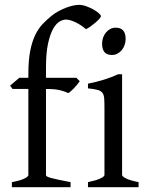

<svg xmlns="http://www.w3.org/2000/svg" viewBox="-20 -777 622 797"><path d="M398.9 -710Q398.9 -706.1 391.8 -698.2Q384.8 -690.4 375 -682.1Q365.2 -673.8 354.7 -666.5Q344.2 -659.2 336.9 -655.8Q325.2 -666 313.2 -673.6Q301.3 -681.2 290.3 -686Q279.3 -690.9 269.8 -693.4Q260.3 -695.8 253.9 -695.8Q241.2 -695.8 226.8 -687.3Q212.4 -678.7 200 -656.2Q187.5 -633.8 179.2 -595.2Q170.9 -556.6 170.9 -496.1V-454.1H296.9L311 -439.9Q306.6 -433.1 300 -425.3Q293.5 -417.5 286.9 -410.6Q280.3 -403.8 273.9 -398.2Q267.6 -392.6 263.2 -390.6Q252 -396.5 231 -402.1Q210 -407.7 170.9 -407.7V-49.8Q170.9 -46.9 176 -43.9Q181.2 -41 193.4 -37.8Q205.6 -34.7 224.9 -30.5Q244.1 -26.4 272.9 -21V0H29.3V-21Q63 -26.9 80.3 -35.4Q97.7 -43.9 97.7 -49.8V-407.7H32.2L22 -421.4L60.1 -454.1H97.7V-469.2Q97.7 -526.9 105.5 -566.2Q113.3 -605.5 126.7 -632.6Q140.1 -659.7 157.7 -678Q175.3 -696.3 194.8 -711.9Q208 -722.7 223.6 -731Q239.3 -739.3 254.6 -745.1Q270 -751 283.9 -753.9Q297.9 -756.8 307.1 -756.8Q322.3 -756.8 338.4 -751Q354.5 -745.1 367.9 -737.5Q381.3 -730 390.1 -722.2Q398.9 -714.4 398.9 -710ZM345.2 0V-21Q378.4 -27.8 396 -35.9Q413.6 -43.9 413.6 -50.8V-327.1Q413.6 -352.1 412.6 -367.4Q411.6 -382.8 405.3 -391.4Q398.9 -399.9 385 -403.8Q371.1 -407.7 345.2 -410.2V-429.7Q360.4 -432.6 377.2 -436.8Q394 -440.9 410.6 -446Q427.2 -451.2 442.4 -457Q457.5 -462.9 470.2 -468.8H486.8V-50.8Q486.8 -44.9 503.2 -36.4Q519.5 -27.8 555.2 -21V0ZM501.5 -615.7Q501.5 -602.1 497.1 -589.8Q492.7 -577.6 485.1 -568.6Q477.5 -559.6 467.3 -554.2Q457 -548.8 444.8 -548.8Q422.9 -548.8 413.3 -561Q403.8 -573.2 403.8 -595.7Q403.8 -609.4 408.2 -621.6Q412.6 -633.8 420.4 -642.8Q428.2 -651.9 438.2 -657Q448.2 -662.1 460 -662.1Q501.5 -662.1 501.5 -615.7Z"/></svg>

Font: Gentium Plus APac
Style: Regular
Weight: 400
Designer: J. Victor Gaultney, Annie Olsen, Iska Routamaa, Becca Hirsbrunner
Foundry: SIL International
Version: Version 5.000